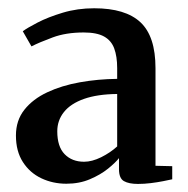

<svg xmlns="http://www.w3.org/2000/svg" viewBox="-20 -826 465 476"><path d="M322 -370Q299.5 -370 287.2 -377Q275 -384 275 -406.5V-434Q266.5 -423 248 -408Q229.5 -393 203.2 -381.8Q177 -370.5 144.5 -370.5Q111 -370.5 82.5 -384Q54 -397.5 36.8 -424.2Q19.5 -451 19.5 -490Q19.5 -527.5 40.5 -554Q61.5 -580.5 97.2 -597.2Q133 -614 178 -622Q223 -630 270.5 -630.5V-657Q270.5 -686 263.2 -705.8Q256 -725.5 238 -735.5Q220 -745.5 187.5 -745.5Q143.5 -745.5 110.5 -733.2Q77.5 -721 58 -711L36.5 -748.5Q47 -756.5 73 -770Q99 -783.5 135.5 -794.5Q172 -805.5 213.5 -805.5Q291 -805.5 328.2 -770.8Q365.5 -736 365.5 -657V-415L407 -414V-381.5Q398.5 -379.5 384.2 -376.8Q370 -374 353.8 -372Q337.5 -370 322 -370ZM188.5 -425Q208 -425 230.8 -436.2Q253.5 -447.5 270.5 -463V-593Q221.5 -592.5 188.2 -580.8Q155 -569 138.5 -548.2Q122 -527.5 122 -500.5Q122 -462.5 140.2 -443.8Q158.5 -425 188.5 -425Z"/></svg>

Font: Merriweather 60pt SemiBold
Style: Regular
Weight: 600
Version: Version 2.100